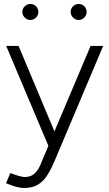

<svg xmlns="http://www.w3.org/2000/svg" viewBox="-20 -730 547 962"><path d="M99 212Q83 212 61 206Q39 200 10 188L32 137Q58 147 76 152Q94 157 104 157Q133 157 151.5 141Q170 125 182 97L239 -39L434 -500H497L252 80Q234 122 214.5 151.5Q195 181 167.5 196.5Q140 212 99 212ZM222 0 11 -500H73L266 -40L283 0ZM374 -630Q358 -630 346 -642Q334 -654 334 -670Q334 -687 346 -698.5Q358 -710 374 -710Q391 -710 402.5 -698.5Q414 -687 414 -670Q414 -654 402.5 -642Q391 -630 374 -630ZM132 -630Q116 -630 104 -642Q92 -654 92 -670Q92 -687 104 -698.5Q116 -710 132 -710Q149 -710 160.5 -698.5Q172 -687 172 -670Q172 -654 160.5 -642Q149 -630 132 -630Z"/></svg>

Font: Figtree Light
Style: Regular
Weight: 300
Designer: Erik Kennedy
Foundry: Erik Kennedy
Version: Version 2.001;gftools[0.9.30]